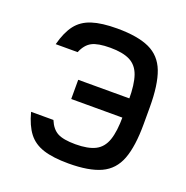

<svg xmlns="http://www.w3.org/2000/svg" viewBox="-118 -741 836 864"><g transform="rotate(20 300.0 -309.0)"><path d="M300 14Q226 14 179.5 -1Q133 -16 106 -51Q79 -86 63 -147H170Q186 -108 214 -93Q242 -78 300 -78Q360 -78 394.5 -95.5Q429 -113 443.5 -155Q458 -197 458 -269V-349Q458 -422 443.5 -463.5Q429 -505 394.5 -522.5Q360 -540 300 -540Q241 -540 212.5 -525Q184 -510 168 -471H63Q79 -532 106 -567Q133 -602 179.5 -617Q226 -632 300 -632Q398 -632 454.5 -606Q511 -580 534.5 -518.5Q558 -457 558 -349V-269Q558 -162 534.5 -100Q511 -38 454.5 -12Q398 14 300 14ZM213 -263V-355H533V-263Z"/></g></svg>

Font: Victor Mono
Style: Bold
Weight: 700
Monospace: yes
Designer: Rune Bjørnerås
Version: Version 1.561;gftools[0.9.30]